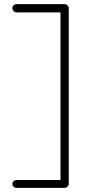

<svg xmlns="http://www.w3.org/2000/svg" viewBox="-20 -720 433 930"><path d="M60 -700H293Q301 -700 307 -694Q313 -688 313 -680V170Q313 178 307 184Q301 190 293 190H60Q52 190 46 184.5Q40 179 40 171Q40 163 46 157.5Q52 152 60 152H283L273 159V-673L279 -660H60Q52 -660 46 -666.5Q40 -673 40 -681Q40 -689 46 -694.5Q52 -700 60 -700Z"/></svg>

Font: Quicksand Variable Light
Style: Regular
Weight: 300
Designer: Andrew Paglinawan
Foundry: Andrew Paglinawan
Version: Version 3.004